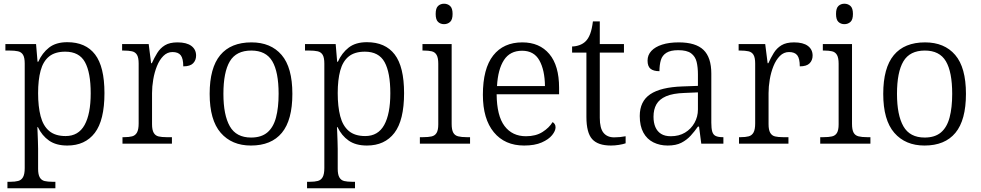

<svg xmlns="http://www.w3.org/2000/svg" viewBox="-20 -773 5276 1033"><path d="M20 240V205H36Q61 205 78 200.5Q95 196 104 180Q113 164 113 131V-431Q113 -463 104 -478Q95 -493 77 -497Q59 -501 32 -501H9V-536H174L182 -441H186Q207 -488 244 -517Q281 -546 342 -546Q441 -546 491.5 -480Q542 -414 542 -272Q542 -126 490 -58Q438 10 342 10Q282 10 244 -16.5Q206 -43 184 -89H181Q182 -74 182.5 -54.5Q183 -35 184 -14Q185 7 185 28V135Q185 166 194 181.5Q203 197 220 201Q237 205 262 205H278V240ZM333 -41Q402 -41 435 -100.5Q468 -160 468 -271Q468 -383 437 -439Q406 -495 331 -495Q276 -495 244 -469Q212 -443 198.5 -393Q185 -343 185 -272Q185 -200 198.5 -148Q212 -96 244.5 -68.5Q277 -41 333 -41Z M639 0V-35H649Q674 -35 691 -39.5Q708 -44 717 -60Q726 -76 726 -109V-431Q726 -463 717 -478Q708 -493 690 -497Q672 -501 645 -501H637V-536H780L793 -433H797Q810 -462 826 -488Q842 -514 867.5 -529.5Q893 -545 935 -545Q984 -545 1009.5 -526Q1035 -507 1035 -474Q1035 -449 1019 -432.5Q1003 -416 966 -416Q966 -458 952.5 -475.5Q939 -493 908 -493Q880 -493 859 -472Q838 -451 824.5 -417.5Q811 -384 804.5 -345.5Q798 -307 798 -272V-105Q798 -74 807 -58.5Q816 -43 833 -39Q850 -35 875 -35H905V0Z M1330 10Q1227 10 1167.5 -58.5Q1108 -127 1108 -268Q1108 -408 1165 -476.5Q1222 -545 1333 -545Q1437 -545 1495 -477.5Q1553 -410 1553 -268Q1553 -127 1496.5 -58.5Q1440 10 1330 10ZM1331 -33Q1386 -33 1418.5 -60.5Q1451 -88 1465 -141Q1479 -194 1479 -268Q1479 -386 1445 -443.5Q1411 -501 1332 -501Q1251 -501 1216.5 -443Q1182 -385 1182 -268Q1182 -154 1216.5 -93.5Q1251 -33 1331 -33Z M1632 240V205H1648Q1673 205 1690 200.5Q1707 196 1716 180Q1725 164 1725 131V-431Q1725 -463 1716 -478Q1707 -493 1689 -497Q1671 -501 1644 -501H1621V-536H1786L1794 -441H1798Q1819 -488 1856 -517Q1893 -546 1954 -546Q2053 -546 2103.5 -480Q2154 -414 2154 -272Q2154 -126 2102 -58Q2050 10 1954 10Q1894 10 1856 -16.5Q1818 -43 1796 -89H1793Q1794 -74 1794.5 -54.5Q1795 -35 1796 -14Q1797 7 1797 28V135Q1797 166 1806 181.5Q1815 197 1832 201Q1849 205 1874 205H1890V240ZM1945 -41Q2014 -41 2047 -100.5Q2080 -160 2080 -271Q2080 -383 2049 -439Q2018 -495 1943 -495Q1888 -495 1856 -469Q1824 -443 1810.5 -393Q1797 -343 1797 -272Q1797 -200 1810.5 -148Q1824 -96 1856.5 -68.5Q1889 -41 1945 -41Z M2239 0V-35H2257Q2284 -35 2302 -39Q2320 -43 2329 -58Q2338 -73 2338 -104V-430Q2338 -462 2329 -477.5Q2320 -493 2302.5 -497Q2285 -501 2261 -501H2253V-536H2410V-107Q2410 -75 2418.5 -59.5Q2427 -44 2445 -39.5Q2463 -35 2490 -35H2509V0ZM2369 -643Q2350 -643 2337 -655Q2324 -667 2324 -698Q2324 -729 2337 -741Q2350 -753 2369 -753Q2388 -753 2401.5 -741Q2415 -729 2415 -698Q2415 -667 2401.5 -655Q2388 -643 2369 -643Z M2800 10Q2696 10 2637 -61.5Q2578 -133 2578 -263Q2578 -404 2633.5 -474.5Q2689 -545 2790 -545Q2883 -545 2935.5 -482.5Q2988 -420 2988 -301V-266H2652Q2653 -150 2694.5 -95Q2736 -40 2810 -40Q2863 -40 2899 -63Q2935 -86 2953 -116Q2959 -113 2964 -106Q2969 -99 2969 -88Q2969 -69 2950.5 -46Q2932 -23 2894.5 -6.5Q2857 10 2800 10ZM2912 -310Q2911 -396 2882 -448Q2853 -500 2789 -500Q2724 -500 2691.5 -450Q2659 -400 2654 -310Z M3267 10Q3197 10 3166 -24.5Q3135 -59 3135 -144V-490H3058V-523Q3077 -523 3097 -530Q3117 -537 3131 -551Q3146 -566 3155.5 -591.5Q3165 -617 3170 -658H3207V-536H3337V-490H3207V-139Q3207 -83 3227 -58.5Q3247 -34 3284 -34Q3301 -34 3315.5 -35.5Q3330 -37 3346 -40V-2Q3332 3 3310 6.5Q3288 10 3267 10Z M3572 10Q3530 10 3495.5 -7Q3461 -24 3441.5 -59.5Q3422 -95 3422 -149Q3422 -228 3478.5 -266Q3535 -304 3652 -308L3735 -311V-372Q3735 -411 3728 -440Q3721 -469 3698.5 -486Q3676 -503 3629 -503Q3588 -503 3565.5 -489Q3543 -475 3535.5 -449.5Q3528 -424 3528 -390Q3496 -390 3480 -403Q3464 -416 3464 -447Q3464 -477 3484.5 -499Q3505 -521 3542.5 -533Q3580 -545 3632 -545Q3723 -545 3765 -504.5Q3807 -464 3807 -377V-113Q3807 -82 3812 -65Q3817 -48 3830.5 -41.5Q3844 -35 3868 -35H3872V0H3753L3741 -92H3735Q3717 -66 3696 -43Q3675 -20 3646 -5Q3617 10 3572 10ZM3589 -40Q3633 -40 3665.5 -59.5Q3698 -79 3716.5 -112Q3735 -145 3735 -184V-276L3664 -273Q3600 -271 3563.5 -255Q3527 -239 3511.5 -211.5Q3496 -184 3496 -145Q3496 -113 3506 -89.5Q3516 -66 3536.5 -53Q3557 -40 3589 -40Z M3956 0V-35H3966Q3991 -35 4008 -39.5Q4025 -44 4034 -60Q4043 -76 4043 -109V-431Q4043 -463 4034 -478Q4025 -493 4007 -497Q3989 -501 3962 -501H3954V-536H4097L4110 -433H4114Q4127 -462 4143 -488Q4159 -514 4184.5 -529.5Q4210 -545 4252 -545Q4301 -545 4326.5 -526Q4352 -507 4352 -474Q4352 -449 4336 -432.5Q4320 -416 4283 -416Q4283 -458 4269.5 -475.5Q4256 -493 4225 -493Q4197 -493 4176 -472Q4155 -451 4141.5 -417.5Q4128 -384 4121.5 -345.5Q4115 -307 4115 -272V-105Q4115 -74 4124 -58.5Q4133 -43 4150 -39Q4167 -35 4192 -35H4222V0Z M4393 0V-35H4411Q4438 -35 4456 -39Q4474 -43 4483 -58Q4492 -73 4492 -104V-430Q4492 -462 4483 -477.5Q4474 -493 4456.5 -497Q4439 -501 4415 -501H4407V-536H4564V-107Q4564 -75 4572.5 -59.5Q4581 -44 4599 -39.5Q4617 -35 4644 -35H4663V0ZM4523 -643Q4504 -643 4491 -655Q4478 -667 4478 -698Q4478 -729 4491 -741Q4504 -753 4523 -753Q4542 -753 4555.5 -741Q4569 -729 4569 -698Q4569 -667 4555.5 -655Q4542 -643 4523 -643Z M4954 10Q4851 10 4791.5 -58.5Q4732 -127 4732 -268Q4732 -408 4789 -476.5Q4846 -545 4957 -545Q5061 -545 5119 -477.5Q5177 -410 5177 -268Q5177 -127 5120.5 -58.5Q5064 10 4954 10ZM4955 -33Q5010 -33 5042.5 -60.5Q5075 -88 5089 -141Q5103 -194 5103 -268Q5103 -386 5069 -443.5Q5035 -501 4956 -501Q4875 -501 4840.5 -443Q4806 -385 4806 -268Q4806 -154 4840.5 -93.5Q4875 -33 4955 -33Z"/></svg>

Font: Noto Serif Tibetan Light
Style: Regular
Weight: 300
Version: Version 2.103